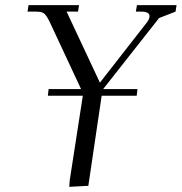

<svg xmlns="http://www.w3.org/2000/svg" viewBox="-20 -722 706 746"><path d="M86.9 -676.8 90.8 -702.1H287.1L283.2 -676.8H238.8L368.2 -400.9L551.8 -636.2Q561 -649.4 561 -659.2Q561 -676.8 528.8 -676.8H507.8L512.2 -702.1H666L662.1 -676.8L598.1 -651.9L380.9 -376H514.2L511.2 -350.1H375L323.2 0L249 3.9L251 -22L301.8 -350.1H166L168.9 -376H294.9L172.9 -637.2Q161.6 -660.2 152.6 -668.5Q143.6 -676.8 122.1 -676.8Z"/></svg>

Font: Dihjauti
Style: Italic
Weight: 400
Italic angle: -9°
Designer: T. Christopher White
Version: Version 3.0.0